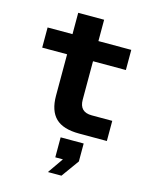

<svg xmlns="http://www.w3.org/2000/svg" viewBox="-134 -750 867 1095"><g transform="rotate(15 300.0 -203.0)"><path d="M372 0Q277 0 233 -43Q189 -86 189 -175V-419H42V-538H189V-664H342V-538H536V-419H342V-192Q342 -119 415 -119H536V0ZM257 258 321 166H276V48H412V154L337 258Z"/></g></svg>

Font: Geist Mono ExtraBold
Style: Regular
Weight: 800
Monospace: yes
Designer: Basement.studio, Andrés Briganti, Mateo Zaragoza
Foundry: Basement.studio, Vercel, Andrés Briganti, Guido Ferreyra, Mateo Zaragoza
Version: Version 1.500; ttfautohint (v1.8.4.7-5d5b)